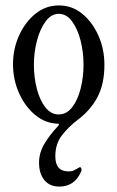

<svg xmlns="http://www.w3.org/2000/svg" viewBox="-20 -445 433 708"><path d="M199 243Q163 243 143.5 219Q124 195 124 155Q124 119 143 86.5Q162 54 193 21Q202 11 193 11Q148 10 110.5 -20.5Q73 -51 50.5 -101Q28 -151 28 -208Q28 -265 50.5 -314.5Q73 -364 111 -394.5Q149 -425 197 -425Q246 -425 283.5 -394Q321 -363 343 -313.5Q365 -264 365 -206Q365 -136 340 -88Q315 -40 269 -5Q232 23 208 54.5Q184 86 184 131Q184 187 232 187Q246 187 253 183Q260 179 273 172Q277 170 279.5 175.5Q282 181 279 188Q255 243 199 243ZM196 -23Q226 -23 246.5 -50Q267 -77 277.5 -119Q288 -161 288 -206Q288 -253 277 -296Q266 -339 245.5 -366.5Q225 -394 197 -394Q169 -394 148.5 -366.5Q128 -339 116.5 -296Q105 -253 105 -206Q105 -159 116 -117Q127 -75 147.5 -49Q168 -23 196 -23Z"/></svg>

Font: Junicode Two Beta Condensed
Style: Regular
Weight: 400
Width: 3
Designer: Peter S. Baker
Foundry: Briery Creek Software
Version: Version 1.053; ttfautohint (v1.8.4)